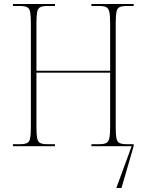

<svg xmlns="http://www.w3.org/2000/svg" viewBox="-20 -734 736 964"><path d="M45 0V-10H79Q104 -10 116 -16Q128 -22 131.5 -40.5Q135 -59 135 -98V-616Q135 -655 131.5 -673.5Q128 -692 116 -698Q104 -704 79 -704H45V-714H256V-704H219Q194 -704 182 -698Q170 -692 166.5 -673.5Q163 -655 163 -616V-379H533V-616Q533 -655 529 -673.5Q525 -692 513.5 -698Q502 -704 477 -704H439V-714H651V-704H617Q592 -704 580 -698Q568 -692 564.5 -673.5Q561 -655 561 -616V-98Q561 -59 564.5 -40.5Q568 -22 580 -16Q592 -10 617 -10H651V0L590 210H564L641 0H439V-10H477Q502 -10 513.5 -16Q525 -22 529 -40.5Q533 -59 533 -98V-369H163V-98Q163 -59 166.5 -40.5Q170 -22 182 -16Q194 -10 219 -10H256V0Z"/></svg>

Font: Noto Serif Display SemiCondensed Thin
Style: Regular
Weight: 100
Width: 4
Designer: Monotype Design Team
Foundry: Monotype Imaging Inc.
Version: Version 2.009